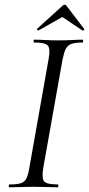

<svg xmlns="http://www.w3.org/2000/svg" viewBox="-20 -793 377 813"><path d="M20 0Q17 0 17 -6Q17 -12 20 -12Q51 -12 67.5 -17Q84 -22 91.5 -37Q99 -52 104 -81L186 -544Q194 -587 182.5 -600Q171 -613 125 -613Q122 -613 122 -619Q122 -625 125 -625Q146 -625 171.5 -623.5Q197 -622 226 -622Q258 -622 284 -623.5Q310 -625 330 -625Q332 -625 332 -619Q332 -613 330 -613Q299 -613 282.5 -607Q266 -601 258.5 -586Q251 -571 245 -542L163 -81Q156 -38 167 -25Q178 -12 225 -12Q227 -12 227 -6Q227 0 225 0Q204 0 178.5 -1Q153 -2 122 -2Q93 -2 67 -1Q41 0 20 0ZM143 -664Q142 -663 138.5 -666Q135 -669 137 -671L244 -768Q248 -773 253.5 -773Q259 -773 262 -768L336 -671Q338 -669 335 -665.5Q332 -662 329 -664L244 -721Z"/></svg>

Font: Cormorant
Style: Italic
Weight: 400
Italic angle: -10°
Designer: Christian Thalmann (Catharsis Fonts)
Foundry: Catharsis Fonts
Version: Version 4.000